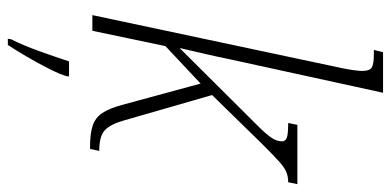

<svg xmlns="http://www.w3.org/2000/svg" viewBox="-280 -520 1021 502"><g transform="rotate(90 231.0 -269.5)"><path d="M363 6Q329 6 308.5 -1Q288 -8 276 -26Q264 -44 255 -77L199 -283L101 -191L61 0H20L157 -645Q161 -662 163.5 -680Q166 -698 166 -705Q166 -725 157 -730.5Q148 -736 122 -736H111L117 -760H223L135 -357Q129 -327 121 -293Q113 -259 106 -228L311 -434Q331 -454 340.5 -468Q350 -482 350 -496Q350 -504 341.5 -508Q333 -512 302 -512L307 -536H462L457 -512Q442 -512 430 -507Q418 -502 402 -487.5Q386 -473 358 -445L229 -313L295 -84Q305 -48 320.5 -33Q336 -18 375 -18L370 6ZM83 213Q99 181 114.5 138Q130 95 141 61H180V66Q176 82 161 112Q146 142 128 172.5Q110 203 98 221H82Z"/></g></svg>

Font: Noto Serif ExtraCondensed ExtraLight
Style: Italic
Weight: 200
Width: 2
Italic angle: -12°
Designer: Monotype Design Team
Foundry: Monotype Imaging Inc.
Version: Version 2.014; ttfautohint (v1.8.4.7-5d5b)